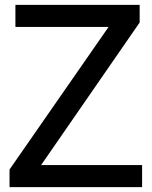

<svg xmlns="http://www.w3.org/2000/svg" viewBox="-20 -765 620 785"><path d="M19 0H561V-90H148L551 -673V-745H43V-655H424L19 -72Z"/></svg>

Font: Mluvka Medium
Style: Regular
Weight: 500
Designer: Modified by Jiří Krblich, Original typeface by Gumpita Rahayu
Foundry: Gumpita Rahayu & Jiří Krblich
Version: Version 2.000;Glyphs 3.1.1 (3134)